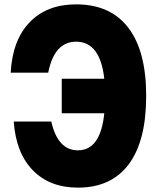

<svg xmlns="http://www.w3.org/2000/svg" viewBox="-20 -840 740 880"><path d="M337 20Q208 20 130.5 -59.5Q53 -139 43 -283H215Q245 -151 337 -151Q441 -151 458 -321H263V-479H458Q439 -649 329 -649Q229 -649 201 -507H29Q37 -656 116 -738Q195 -820 329 -820Q486 -820 568 -713Q650 -606 650 -400Q650 -194 570 -87Q490 20 337 20Z"/></svg>

Font: Martian Mono ExtraBold
Style: Regular
Weight: 800
Monospace: yes
Designer: Roman Shamin
Foundry: Evil Martians
Version: Version 1.000; ttfautohint (v1.8.4.7-5d5b)